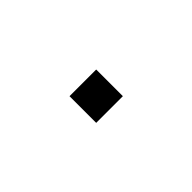

<svg xmlns="http://www.w3.org/2000/svg" viewBox="15 -565 509 509"><g transform="rotate(-45 270.0 -310.0)"><path d="M320 -360V-260H220V-360Z"/></g></svg>

Font: Share Tech Mono
Style: Regular
Weight: 400
Designer: Ralph Oliver du Carrois
Foundry: Ralph Oliver du Carrois
Version: Version 1.003